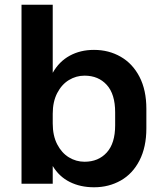

<svg xmlns="http://www.w3.org/2000/svg" viewBox="-20 -787 685 812"><path d="M599 -327V-244Q599 -165 570 -108.5Q541 -52 490.5 -23.5Q440 5 378 5H377Q320 5 275 -17.5Q230 -40 203 -85V-10H71V-767H203V-479Q230 -527 275 -551.5Q320 -576 377 -576H378Q440 -576 490.5 -547Q541 -518 570 -462Q599 -406 599 -327ZM338 -467H337Q302 -467 271.5 -448.5Q241 -430 222 -393.5Q203 -357 203 -306V-265Q203 -213 222 -176.5Q241 -140 271.5 -121.5Q302 -103 337 -103H338Q396 -103 431.5 -142Q467 -181 467 -257V-312Q467 -389 431.5 -428Q396 -467 338 -467Z"/></svg>

Font: 카카오 큰글씨 ExtraBold
Style: Regular
Weight: 800
Designer: Park Young-rak; Lee Sang-min; Kim Jung-jin; Min Bon; Park Min-gyu;
Foundry: Kakao Corporation
Version: Version 2.003